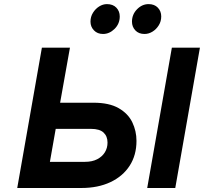

<svg xmlns="http://www.w3.org/2000/svg" viewBox="-20 -938 1018 958"><path d="M66 0 189 -700H329L280 -425.5H446.5Q524.5 -425.5 571.8 -398.5Q619 -371.5 640 -328Q661 -284.5 661 -235Q661 -164 627 -111.2Q593 -58.5 531 -29.2Q469 0 386 0ZM229 -130.5H404Q440 -130.5 465 -143.5Q490 -156.5 503.2 -178Q516.5 -199.5 516.5 -226.5Q516.5 -258 496.8 -276.5Q477 -295 434 -295H258ZM714.5 0 837.5 -700H977.5L854.5 0ZM701 -768.5Q672 -768.5 655.2 -786.5Q638.5 -804.5 638.5 -830Q638.5 -866 663.8 -891.8Q689 -917.5 721.5 -917.5Q750.5 -917.5 767.5 -899.8Q784.5 -882 784.5 -856Q784.5 -831.5 772.2 -811.8Q760 -792 741 -780.2Q722 -768.5 701 -768.5ZM494 -768.5Q466 -768.5 448.8 -786.5Q431.5 -804.5 431.5 -830Q431.5 -854.5 443.8 -874.2Q456 -894 474.8 -905.8Q493.5 -917.5 513.5 -917.5Q543.5 -917.5 560.5 -899.8Q577.5 -882 577.5 -856Q577.5 -819.5 551.8 -794Q526 -768.5 494 -768.5Z"/></svg>

Font: Overpass ExtraBold
Style: Italic
Weight: 800
Italic angle: -10°
Designer: Delve Withrington, Dave Bailey, Thomas Jockin
Foundry: Delve Fonts LLC
Version: Version 4.000